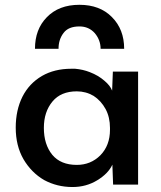

<svg xmlns="http://www.w3.org/2000/svg" viewBox="-20 -750 655 780"><path d="M159.2 -18.6Q107.4 -48.8 75.2 -103.5Q43.9 -158.2 43.9 -231.4Q43.9 -302.7 71.3 -357.4Q98.6 -411.1 150.4 -441.4Q201.2 -470.7 269.5 -470.7Q278.3 -470.7 285.2 -470.7Q317.4 -467.8 344.7 -457Q379.9 -443.4 404.3 -421.9Q427.7 -402.3 435.5 -381.8Q436.5 -407.2 438.5 -459Q463.9 -459 541 -459Q541 -344.7 541 0Q515.6 0 439.5 0Q438.5 -20.5 436.5 -81.1Q419.9 -44.9 375 -17.6Q330.1 9.8 274.4 9.8Q211.9 9.8 159.2 -18.6ZM387.7 -119.1Q426.8 -159.2 426.8 -222.7Q426.8 -225.6 426.8 -230.5Q426.8 -273.4 409.2 -306.6Q390.6 -340.8 360.4 -360.4Q329.1 -378.9 292 -378.9Q227.5 -378.9 193.4 -337.9Q158.2 -295.9 158.2 -230.5Q158.2 -163.1 192.4 -121.1Q226.6 -80.1 292 -80.1Q348.6 -80.1 387.7 -119.1ZM169.9 -679.7Q218.8 -730.5 302.7 -730.5Q385.7 -730.5 434.6 -680.7Q484.4 -630.9 484.4 -551.8Q452.1 -551.8 388.7 -551.8Q388.7 -586.9 365.2 -615.2Q340.8 -642.6 302.7 -642.6Q257.8 -642.6 238.3 -616.2Q217.8 -589.8 217.8 -551.8Q185.5 -551.8 122.1 -551.8Q122.1 -630.9 169.9 -679.7Z"/></svg>

Font: Alata=Ham
Style: Regular
Weight: 400
Designer: Spyros Zevelakis, Eben Sorkin
Version: Version 1.004